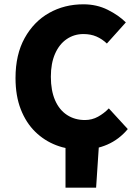

<svg xmlns="http://www.w3.org/2000/svg" viewBox="-20 -683 640 891"><path d="M284 188V0L440 -23L426 188ZM357 12Q296 12 241 -9Q186 -30 143.5 -71.5Q101 -113 76.5 -175.5Q52 -238 52 -321Q52 -430 94.5 -506.5Q137 -583 208 -623Q279 -663 367 -663Q429 -663 480 -637.5Q531 -612 564 -579L476 -481Q454 -502 427.5 -513.5Q401 -525 367 -525Q324 -525 289.5 -501.5Q255 -478 235.5 -433.5Q216 -389 216 -327Q216 -263 235.5 -218Q255 -173 291 -149.5Q327 -126 374 -126Q407 -126 435 -141.5Q463 -157 485 -180L573 -84Q533 -36 478 -12Q423 12 357 12Z"/></svg>

Font: Source Code Pro ExtraBold
Style: Regular
Weight: 800
Monospace: yes
Designer: Paul D. Hunt, Teo Tuominen
Foundry: Adobe Systems Incorporated
Version: Version 1.018;hotconv 1.0.116;makeotfexe 2.5.65601